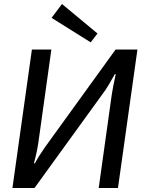

<svg xmlns="http://www.w3.org/2000/svg" viewBox="-20 -937 732 957"><path d="M466 -770 432 -726 237 -848 289 -917ZM568 0H472L537 -465Q544 -510 557 -567H552Q518 -506 506 -489L152 0H42L139 -690H236L171 -225Q163 -173 149 -123H154Q172 -157 204 -203L556 -690H665Z"/></svg>

Font: Exo 2.0 Medium
Style: Italic
Weight: 500
Italic angle: -8°
Designer: Natanael Gama
Version: Version 1.001;PS 001.001;hotconv 1.0.70;makeotf.lib2.5.58329